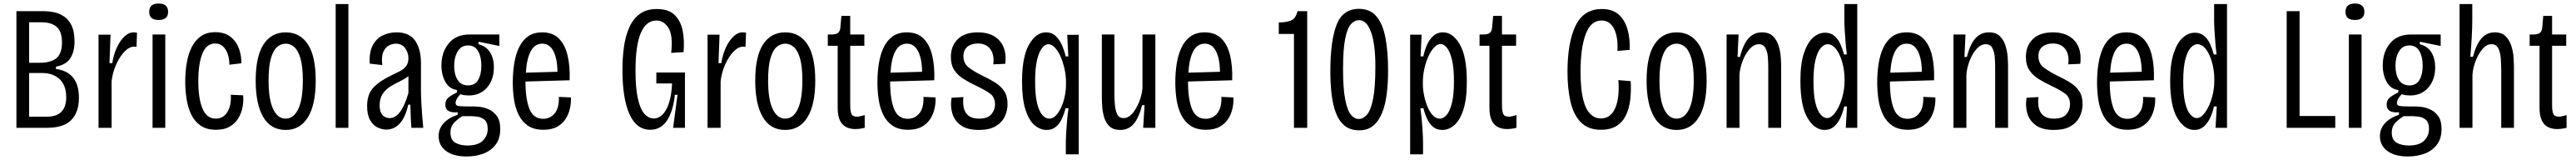

<svg xmlns="http://www.w3.org/2000/svg" viewBox="-20 -723 14588 905"><path d="M73 0V-660H227Q252 -660 282 -654.5Q312 -649 339.5 -632Q367 -615 384.5 -580.5Q402 -546 402 -488Q402 -431 378.5 -394Q355 -357 297 -346V-333Q427 -315 427 -170Q427 -89 384 -44.5Q341 0 244 0ZM145 -368H205Q268 -368 299.5 -394Q331 -420 331 -483Q331 -545 301 -571Q271 -597 215 -597H145ZM145 -63H245Q355 -63 355 -173Q355 -240 318 -275Q281 -310 218 -310H145Z M538 0V-527H606L600 -366H616Q623 -413 641 -452.5Q659 -492 684 -516Q709 -540 736 -540Q741 -540 746 -539.5Q751 -539 756 -538L753 -458Q747 -459 739 -459Q712 -459 685 -431Q658 -403 638 -358.5Q618 -314 612 -264V0Z M844 0V-528H916V0ZM878 -610Q825 -610 825 -656Q825 -703 878 -703Q932 -703 932 -656Q932 -610 878 -610Z M1203 11Q1151 11 1117 -12Q1083 -35 1064 -73.5Q1045 -112 1037 -161Q1029 -210 1029 -261Q1029 -316 1037.5 -366.5Q1046 -417 1065.5 -456Q1085 -495 1117.5 -518Q1150 -541 1199 -541Q1253 -541 1286 -514.5Q1319 -488 1333.5 -447.5Q1348 -407 1347 -365L1279 -357Q1279 -388 1270.5 -415Q1262 -442 1244 -459.5Q1226 -477 1198 -477Q1149 -477 1126 -419.5Q1103 -362 1103 -264Q1103 -165 1127 -108.5Q1151 -52 1202 -52Q1245 -52 1268 -90Q1291 -128 1287 -187L1357 -184Q1360 -153 1354 -119Q1348 -85 1330.5 -55.5Q1313 -26 1282 -7.5Q1251 11 1203 11Z M1598 12Q1513 12 1470.5 -61.5Q1428 -135 1428 -266Q1428 -404 1472.5 -472Q1517 -540 1598 -540Q1679 -540 1723.5 -472.5Q1768 -405 1768 -267Q1768 -132 1724 -60Q1680 12 1598 12ZM1598 -52Q1643 -52 1669 -106Q1695 -160 1695 -269Q1695 -346 1682 -391.5Q1669 -437 1647 -456.5Q1625 -476 1598 -476Q1571 -476 1549 -457Q1527 -438 1514 -392.5Q1501 -347 1501 -268Q1501 -160 1527 -106Q1553 -52 1598 -52Z M1881 0V-700H1953V0Z M2168 10Q2143 10 2117.5 -2.5Q2092 -15 2075.5 -44.5Q2059 -74 2059 -124Q2059 -190 2095 -228Q2131 -266 2201 -299Q2225 -310 2246 -321Q2267 -332 2280 -349Q2293 -366 2293 -394Q2293 -425 2274.5 -450.5Q2256 -476 2221 -476Q2204 -476 2184 -466.5Q2164 -457 2151.5 -431Q2139 -405 2145 -355L2074 -363Q2070 -426 2090 -465Q2110 -504 2146 -522Q2182 -540 2226 -540Q2298 -540 2331 -493Q2364 -446 2364 -365V-209Q2364 -182 2366 -144.5Q2368 -107 2371 -68.5Q2374 -30 2377 0H2310Q2307 -31 2306 -65.5Q2305 -100 2304 -131H2292Q2276 -59 2244 -24.5Q2212 10 2168 10ZM2187 -55Q2252 -55 2293 -197V-292Q2272 -276 2244.5 -263Q2217 -250 2191 -234Q2165 -218 2147.5 -192.5Q2130 -167 2130 -127Q2130 -91 2145.5 -73Q2161 -55 2187 -55Z M2623 162Q2547 162 2505.5 130.5Q2464 99 2464 47Q2464 5 2492.5 -26Q2521 -57 2572 -74V-88Q2502 -82 2502 -131Q2502 -157 2520 -171.5Q2538 -186 2568 -200V-214Q2526 -219 2503 -258.5Q2480 -298 2480 -353Q2480 -428 2521.5 -478Q2563 -528 2640 -528H2808V-463L2690 -487V-473Q2735 -461 2756 -426Q2777 -391 2777 -343Q2777 -272 2738 -227.5Q2699 -183 2635 -183Q2625 -183 2611.5 -184.5Q2598 -186 2587 -190Q2569 -170 2564.5 -158.5Q2560 -147 2560 -141Q2560 -126 2576 -123.5Q2592 -121 2628 -121H2666Q2675 -121 2698 -118.5Q2721 -116 2747.5 -104.5Q2774 -93 2793.5 -67Q2813 -41 2813 7Q2813 61 2786.5 95.5Q2760 130 2717 146Q2674 162 2623 162ZM2631 -240Q2670 -240 2688 -271Q2706 -302 2706 -351Q2706 -402 2687.5 -434Q2669 -466 2631 -466Q2592 -466 2572 -432.5Q2552 -399 2552 -351Q2552 -302 2571.5 -271Q2591 -240 2631 -240ZM2627 100Q2687 100 2714.5 72.5Q2742 45 2742 6Q2742 -30 2724.5 -45Q2707 -60 2684 -63Q2661 -66 2645 -66H2598Q2564 -44 2547.5 -24Q2531 -4 2531 26Q2531 69 2559 84.5Q2587 100 2627 100Z M3058 11Q3004 11 2970 -12Q2936 -35 2917 -74Q2898 -113 2891 -160.5Q2884 -208 2884 -257Q2884 -312 2892 -363Q2900 -414 2919 -454Q2938 -494 2970 -517Q3002 -540 3051 -540Q3109 -540 3144 -506Q3179 -472 3194 -410.5Q3209 -349 3206 -269L2956 -262V-260Q2956 -162 2978.5 -106.5Q3001 -51 3056 -51Q3096 -51 3121.5 -82Q3147 -113 3145 -175L3213 -172Q3215 -145 3208.5 -113Q3202 -81 3185 -53Q3168 -25 3137 -7Q3106 11 3058 11ZM3051 -476Q3009 -476 2986 -434Q2963 -392 2958 -312L3137 -317Q3136 -392 3114 -434Q3092 -476 3051 -476Z M3662 11Q3585 11 3545 -77Q3505 -165 3505 -329Q3505 -396 3513.5 -457.5Q3522 -519 3543.5 -567.5Q3565 -616 3603 -644Q3641 -672 3700 -672Q3767 -672 3801.5 -637.5Q3836 -603 3846.5 -547.5Q3857 -492 3851 -428L3781 -424Q3792 -522 3766 -564.5Q3740 -607 3697 -607Q3640 -607 3609.5 -537.5Q3579 -468 3579 -324Q3579 -224 3592.5 -164.5Q3606 -105 3629.5 -79Q3653 -53 3682 -53Q3726 -53 3754 -105.5Q3782 -158 3786 -251H3697V-313H3859V-232V0H3792L3817 -187H3802Q3792 -94 3757.5 -41.5Q3723 11 3662 11Z M3987 0V-527H4055L4049 -366H4065Q4072 -413 4090 -452.5Q4108 -492 4133 -516Q4158 -540 4185 -540Q4190 -540 4195 -539.5Q4200 -539 4205 -538L4202 -458Q4196 -459 4188 -459Q4161 -459 4134 -431Q4107 -403 4087 -358.5Q4067 -314 4061 -264V0Z M4427 12Q4342 12 4299.5 -61.5Q4257 -135 4257 -266Q4257 -404 4301.5 -472Q4346 -540 4427 -540Q4508 -540 4552.5 -472.5Q4597 -405 4597 -267Q4597 -132 4553 -60Q4509 12 4427 12ZM4427 -52Q4472 -52 4498 -106Q4524 -160 4524 -269Q4524 -346 4511 -391.5Q4498 -437 4476 -456.5Q4454 -476 4427 -476Q4400 -476 4378 -457Q4356 -438 4343 -392.5Q4330 -347 4330 -268Q4330 -160 4356 -106Q4382 -52 4427 -52Z M4825 7Q4775 7 4749.5 -22Q4724 -51 4724 -113V-464H4668V-528H4689Q4715 -528 4726 -537Q4737 -546 4739 -566L4745 -633H4795V-528H4875V-464H4795V-127Q4795 -97 4801.5 -80Q4808 -63 4835 -63Q4846 -63 4877 -72V0Q4860 4 4847.5 5.5Q4835 7 4825 7Z M5123 11Q5069 11 5035 -12Q5001 -35 4982 -74Q4963 -113 4956 -160.5Q4949 -208 4949 -257Q4949 -312 4957 -363Q4965 -414 4984 -454Q5003 -494 5035 -517Q5067 -540 5116 -540Q5174 -540 5209 -506Q5244 -472 5259 -410.5Q5274 -349 5271 -269L5021 -262V-260Q5021 -162 5043.5 -106.5Q5066 -51 5121 -51Q5161 -51 5186.5 -82Q5212 -113 5210 -175L5278 -172Q5280 -145 5273.5 -113Q5267 -81 5250 -53Q5233 -25 5202 -7Q5171 11 5123 11ZM5116 -476Q5074 -476 5051 -434Q5028 -392 5023 -312L5202 -317Q5201 -392 5179 -434Q5157 -476 5116 -476Z M5524 12Q5457 12 5420.5 -15Q5384 -42 5372.5 -84Q5361 -126 5369 -170L5436 -174Q5423 -52 5524 -52Q5573 -52 5594 -76.5Q5615 -101 5615 -133Q5615 -173 5587 -193.5Q5559 -214 5508 -238Q5470 -256 5437.5 -276Q5405 -296 5385 -325.5Q5365 -355 5365 -402Q5365 -463 5404 -501.5Q5443 -540 5518 -540Q5599 -540 5641 -492.5Q5683 -445 5673 -362L5605 -359Q5612 -413 5588.5 -445Q5565 -477 5517 -477Q5481 -477 5458.5 -458.5Q5436 -440 5436 -405Q5436 -364 5466.5 -341Q5497 -318 5543 -295Q5584 -276 5616 -256Q5648 -236 5667 -207.5Q5686 -179 5686 -134Q5686 -97 5670 -63.5Q5654 -30 5618.5 -9Q5583 12 5524 12Z M6016 150V87Q6016 63 6018 27.5Q6020 -8 6023.5 -45.5Q6027 -83 6031 -111H6015Q6006 -78 5993 -50Q5980 -22 5959 -5Q5938 12 5907 12Q5871 12 5839 -15Q5807 -42 5787.5 -102.5Q5768 -163 5768 -261Q5768 -403 5808 -471.5Q5848 -540 5903 -540Q5938 -540 5960.5 -517.5Q5983 -495 5996 -463.5Q6009 -432 6015 -404H6030L6024 -526H6089V150ZM5922 -52Q5943 -52 5960.5 -70.5Q5978 -89 5991 -118.5Q6004 -148 6010.5 -181.5Q6017 -215 6017 -245V-259Q6017 -296 6008.5 -334Q6000 -372 5986 -403.5Q5972 -435 5954 -454Q5936 -473 5917 -473Q5900 -473 5882.5 -452.5Q5865 -432 5853.5 -386Q5842 -340 5842 -262Q5842 -184 5853.5 -138Q5865 -92 5883.5 -72Q5902 -52 5922 -52Z M6324 12Q6285 12 6263.5 -8.5Q6242 -29 6233 -59.5Q6224 -90 6222 -121Q6220 -152 6220 -173V-528H6291V-199Q6291 -167 6293.5 -133.5Q6296 -100 6306.5 -77.5Q6317 -55 6343 -55Q6370 -55 6393 -81.5Q6416 -108 6431.5 -147.5Q6447 -187 6450 -225V-528H6523V0H6454L6462 -128H6448Q6430 -57 6400.5 -22.5Q6371 12 6324 12Z M6810 11Q6756 11 6722 -12Q6688 -35 6669 -74Q6650 -113 6643 -160.5Q6636 -208 6636 -257Q6636 -312 6644 -363Q6652 -414 6671 -454Q6690 -494 6722 -517Q6754 -540 6803 -540Q6861 -540 6896 -506Q6931 -472 6946 -410.5Q6961 -349 6958 -269L6708 -262V-260Q6708 -162 6730.5 -106.5Q6753 -51 6808 -51Q6848 -51 6873.5 -82Q6899 -113 6897 -175L6965 -172Q6967 -145 6960.5 -113Q6954 -81 6937 -53Q6920 -25 6889 -7Q6858 11 6810 11ZM6803 -476Q6761 -476 6738 -434Q6715 -392 6710 -312L6889 -317Q6888 -392 6866 -434Q6844 -476 6803 -476Z M7308 0V-531H7222V-596Q7262 -596 7290 -606.5Q7318 -617 7328 -660H7383V0Z M7678 14Q7627 14 7595 -12Q7563 -38 7545.5 -84Q7528 -130 7521 -190.5Q7514 -251 7514 -319Q7514 -491 7549 -582Q7584 -673 7676 -673Q7739 -673 7775 -630.5Q7811 -588 7826 -509.5Q7841 -431 7841 -323Q7841 -254 7833.5 -193Q7826 -132 7807.5 -85.5Q7789 -39 7757.5 -12.5Q7726 14 7678 14ZM7675 -50Q7700 -50 7721.5 -74.5Q7743 -99 7756 -163.5Q7769 -228 7769 -347Q7769 -474 7744.5 -541.5Q7720 -609 7677 -609Q7651 -609 7630.5 -586.5Q7610 -564 7598 -504Q7586 -444 7586 -332Q7586 -220 7598.5 -158.5Q7611 -97 7631 -73.5Q7651 -50 7675 -50Z M7966 150V-527H8031L8025 -404H8041Q8046 -432 8059 -464Q8072 -496 8095 -518Q8118 -540 8152 -540Q8208 -540 8247.5 -471.5Q8287 -403 8287 -261Q8287 -163 8267.5 -103Q8248 -43 8216.5 -15.5Q8185 12 8148 12Q8116 12 8095.5 -5.5Q8075 -23 8062 -51Q8049 -79 8041 -111H8024Q8032 -51 8035.5 1.5Q8039 54 8039 84V150ZM8134 -52Q8154 -52 8172 -72Q8190 -92 8202 -138Q8214 -184 8214 -262Q8214 -340 8202.5 -386.5Q8191 -433 8173.5 -453.5Q8156 -474 8139 -474Q8120 -474 8102 -455Q8084 -436 8069.5 -404.5Q8055 -373 8046.5 -335Q8038 -297 8038 -259V-245Q8038 -216 8045 -182.5Q8052 -149 8064.5 -119Q8077 -89 8094.5 -70.5Q8112 -52 8134 -52Z M8516 7Q8466 7 8440.5 -22Q8415 -51 8415 -113V-464H8359V-528H8380Q8406 -528 8417 -537Q8428 -546 8430 -566L8436 -633H8486V-528H8566V-464H8486V-127Q8486 -97 8492.5 -80Q8499 -63 8526 -63Q8537 -63 8568 -72V0Q8551 4 8538.5 5.5Q8526 7 8516 7Z M9046 11Q8974 11 8932.5 -31.5Q8891 -74 8874 -148Q8857 -222 8857 -316Q8857 -482 8902.5 -577Q8948 -672 9052 -672Q9114 -672 9149 -639Q9184 -606 9198 -553Q9212 -500 9209 -441L9140 -435Q9144 -516 9120 -561.5Q9096 -607 9050 -607Q8989 -607 8960 -529.5Q8931 -452 8931 -319Q8931 -220 8945.5 -162Q8960 -104 8986 -78.5Q9012 -53 9046 -53Q9102 -53 9127.5 -112Q9153 -171 9145 -270L9215 -264Q9218 -210 9212.5 -160.5Q9207 -111 9188.5 -72Q9170 -33 9135.5 -11Q9101 11 9046 11Z M9475 12Q9390 12 9347.5 -61.5Q9305 -135 9305 -266Q9305 -404 9349.5 -472Q9394 -540 9475 -540Q9556 -540 9600.5 -472.5Q9645 -405 9645 -267Q9645 -132 9601 -60Q9557 12 9475 12ZM9475 -52Q9520 -52 9546 -106Q9572 -160 9572 -269Q9572 -346 9559 -391.5Q9546 -437 9524 -456.5Q9502 -476 9475 -476Q9448 -476 9426 -457Q9404 -438 9391 -392.5Q9378 -347 9378 -268Q9378 -160 9404 -106Q9430 -52 9475 -52Z M9758 0V-528H9826L9820 -401H9834Q9852 -473 9882.5 -506.5Q9913 -540 9958 -540Q9999 -540 10021 -518Q10043 -496 10053 -463Q10063 -430 10065 -397.5Q10067 -365 10067 -345V0H9994V-341Q9994 -366 9992 -397Q9990 -428 9978.5 -450.5Q9967 -473 9941 -473Q9913 -473 9889 -446.5Q9865 -420 9849.5 -380Q9834 -340 9831 -301V0Z M10313 12Q10257 12 10216.5 -55.5Q10176 -123 10176 -266Q10176 -362 10196 -422Q10216 -482 10247.5 -510Q10279 -538 10316 -538Q10347 -538 10368 -520.5Q10389 -503 10402 -474.5Q10415 -446 10423 -415H10439Q10435 -445 10432 -481.5Q10429 -518 10427 -552Q10425 -586 10425 -608V-700H10498V0H10433L10440 -121H10424Q10417 -88 10403 -57.5Q10389 -27 10367 -7.5Q10345 12 10313 12ZM10327 -55Q10345 -55 10362.5 -73.5Q10380 -92 10394.5 -122.5Q10409 -153 10417.5 -190Q10426 -227 10426 -264V-278Q10426 -309 10419.5 -343Q10413 -377 10400.5 -406.5Q10388 -436 10370 -454.5Q10352 -473 10330 -473Q10311 -473 10292.5 -453Q10274 -433 10262 -387Q10250 -341 10250 -264Q10250 -185 10261.5 -139.5Q10273 -94 10291 -74.5Q10309 -55 10327 -55Z M10785 11Q10731 11 10697 -12Q10663 -35 10644 -74Q10625 -113 10618 -160.5Q10611 -208 10611 -257Q10611 -312 10619 -363Q10627 -414 10646 -454Q10665 -494 10697 -517Q10729 -540 10778 -540Q10836 -540 10871 -506Q10906 -472 10921 -410.5Q10936 -349 10933 -269L10683 -262V-260Q10683 -162 10705.5 -106.5Q10728 -51 10783 -51Q10823 -51 10848.5 -82Q10874 -113 10872 -175L10940 -172Q10942 -145 10935.5 -113Q10929 -81 10912 -53Q10895 -25 10864 -7Q10833 11 10785 11ZM10778 -476Q10736 -476 10713 -434Q10690 -392 10685 -312L10864 -317Q10863 -392 10841 -434Q10819 -476 10778 -476Z M11043 0V-528H11111L11105 -401H11119Q11137 -473 11167.5 -506.5Q11198 -540 11243 -540Q11284 -540 11306 -518Q11328 -496 11338 -463Q11348 -430 11350 -397.5Q11352 -365 11352 -345V0H11279V-341Q11279 -366 11277 -397Q11275 -428 11263.5 -450.5Q11252 -473 11226 -473Q11198 -473 11174 -446.5Q11150 -420 11134.5 -380Q11119 -340 11116 -301V0Z M11612 12Q11545 12 11508.5 -15Q11472 -42 11460.5 -84Q11449 -126 11457 -170L11524 -174Q11511 -52 11612 -52Q11661 -52 11682 -76.5Q11703 -101 11703 -133Q11703 -173 11675 -193.5Q11647 -214 11596 -238Q11558 -256 11525.5 -276Q11493 -296 11473 -325.5Q11453 -355 11453 -402Q11453 -463 11492 -501.5Q11531 -540 11606 -540Q11687 -540 11729 -492.5Q11771 -445 11761 -362L11693 -359Q11700 -413 11676.5 -445Q11653 -477 11605 -477Q11569 -477 11546.5 -458.5Q11524 -440 11524 -405Q11524 -364 11554.5 -341Q11585 -318 11631 -295Q11672 -276 11704 -256Q11736 -236 11755 -207.5Q11774 -179 11774 -134Q11774 -97 11758 -63.5Q11742 -30 11706.5 -9Q11671 12 11612 12Z M12030 11Q11976 11 11942 -12Q11908 -35 11889 -74Q11870 -113 11863 -160.5Q11856 -208 11856 -257Q11856 -312 11864 -363Q11872 -414 11891 -454Q11910 -494 11942 -517Q11974 -540 12023 -540Q12081 -540 12116 -506Q12151 -472 12166 -410.5Q12181 -349 12178 -269L11928 -262V-260Q11928 -162 11950.5 -106.5Q11973 -51 12028 -51Q12068 -51 12093.5 -82Q12119 -113 12117 -175L12185 -172Q12187 -145 12180.5 -113Q12174 -81 12157 -53Q12140 -25 12109 -7Q12078 11 12030 11ZM12023 -476Q11981 -476 11958 -434Q11935 -392 11930 -312L12109 -317Q12108 -392 12086 -434Q12064 -476 12023 -476Z M12407 12Q12351 12 12310.5 -55.5Q12270 -123 12270 -266Q12270 -362 12290 -422Q12310 -482 12341.5 -510Q12373 -538 12410 -538Q12441 -538 12462 -520.5Q12483 -503 12496 -474.5Q12509 -446 12517 -415H12533Q12529 -445 12526 -481.5Q12523 -518 12521 -552Q12519 -586 12519 -608V-700H12592V0H12527L12534 -121H12518Q12511 -88 12497 -57.5Q12483 -27 12461 -7.5Q12439 12 12407 12ZM12421 -55Q12439 -55 12456.5 -73.5Q12474 -92 12488.5 -122.5Q12503 -153 12511.5 -190Q12520 -227 12520 -264V-278Q12520 -309 12513.5 -343Q12507 -377 12494.5 -406.5Q12482 -436 12464 -454.5Q12446 -473 12424 -473Q12405 -473 12386.5 -453Q12368 -433 12356 -387Q12344 -341 12344 -264Q12344 -185 12355.5 -139.5Q12367 -94 12385 -74.5Q12403 -55 12421 -55Z M12930 0V-660H13003V-67H13205V0Z M13282 0V-528H13354V0ZM13316 -610Q13263 -610 13263 -656Q13263 -703 13316 -703Q13370 -703 13370 -656Q13370 -610 13316 -610Z M13617 162Q13541 162 13499.5 130.5Q13458 99 13458 47Q13458 5 13486.5 -26Q13515 -57 13566 -74V-88Q13496 -82 13496 -131Q13496 -157 13514 -171.5Q13532 -186 13562 -200V-214Q13520 -219 13497 -258.5Q13474 -298 13474 -353Q13474 -428 13515.5 -478Q13557 -528 13634 -528H13802V-463L13684 -487V-473Q13729 -461 13750 -426Q13771 -391 13771 -343Q13771 -272 13732 -227.5Q13693 -183 13629 -183Q13619 -183 13605.5 -184.5Q13592 -186 13581 -190Q13563 -170 13558.5 -158.5Q13554 -147 13554 -141Q13554 -126 13570 -123.5Q13586 -121 13622 -121H13660Q13669 -121 13692 -118.5Q13715 -116 13741.5 -104.5Q13768 -93 13787.5 -67Q13807 -41 13807 7Q13807 61 13780.5 95.5Q13754 130 13711 146Q13668 162 13617 162ZM13625 -240Q13664 -240 13682 -271Q13700 -302 13700 -351Q13700 -402 13681.5 -434Q13663 -466 13625 -466Q13586 -466 13566 -432.5Q13546 -399 13546 -351Q13546 -302 13565.5 -271Q13585 -240 13625 -240ZM13621 100Q13681 100 13708.5 72.5Q13736 45 13736 6Q13736 -30 13718.5 -45Q13701 -60 13678 -63Q13655 -66 13639 -66H13592Q13558 -44 13541.5 -24Q13525 -4 13525 26Q13525 69 13553 84.5Q13581 100 13621 100Z M13909 0V-700H13981V-610Q13981 -565 13978 -512.5Q13975 -460 13970 -402H13985Q14002 -469 14032 -504.5Q14062 -540 14108 -540Q14149 -540 14171 -517Q14193 -494 14203 -461Q14213 -428 14215 -396.5Q14217 -365 14217 -349V0H14145V-324Q14145 -357 14142.5 -391.5Q14140 -426 14128.5 -449.5Q14117 -473 14089 -473Q14063 -473 14040 -447Q14017 -421 14001 -381Q13985 -341 13982 -300V0Z M14463 7Q14413 7 14387.5 -22Q14362 -51 14362 -113V-464H14306V-528H14327Q14353 -528 14364 -537Q14375 -546 14377 -566L14383 -633H14433V-528H14513V-464H14433V-127Q14433 -97 14439.5 -80Q14446 -63 14473 -63Q14484 -63 14515 -72V0Q14498 4 14485.5 5.5Q14473 7 14463 7Z"/></svg>

Font: Bricolage Grotesque 10pt Condensed Light
Style: Regular
Weight: 300
Width: 3
Designer: Mathieu Triay
Foundry: Atelier Triay
Version: Version 1.000; ttfautohint (v1.8.4.7-5d5b);gftools[0.9.32]